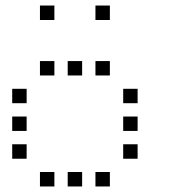

<svg xmlns="http://www.w3.org/2000/svg" viewBox="-20 -696 640 692"><path d="M125 -676Q124 -676 124 -676Q124 -676 124 -675V-625Q124 -624 124 -624Q124 -624 125 -624H175Q176 -624 176 -624Q176 -624 176 -625V-675Q176 -676 176 -676Q176 -676 175 -676ZM325 -676Q324 -676 324 -676Q324 -676 324 -675V-625Q324 -624 324 -624Q324 -624 325 -624H375Q376 -624 376 -624Q376 -624 376 -625V-675Q376 -676 376 -676Q376 -676 375 -676ZM125 -476Q124 -476 124 -476Q124 -476 124 -475V-425Q124 -424 124 -424Q124 -424 125 -424H175Q176 -424 176 -424Q176 -424 176 -425V-475Q176 -476 176 -476Q176 -476 175 -476ZM225 -476Q224 -476 224 -476Q224 -476 224 -475V-425Q224 -424 224 -424Q224 -424 225 -424H275Q276 -424 276 -424Q276 -424 276 -425V-475Q276 -476 276 -476Q276 -476 275 -476ZM325 -476Q324 -476 324 -476Q324 -476 324 -475V-425Q324 -424 324 -424Q324 -424 325 -424H375Q376 -424 376 -424Q376 -424 376 -425V-475Q376 -476 376 -476Q376 -476 375 -476ZM25 -376Q24 -376 24 -376Q24 -376 24 -375V-325Q24 -324 24 -324Q24 -324 25 -324H75Q76 -324 76 -324Q76 -324 76 -325V-375Q76 -376 76 -376Q76 -376 75 -376ZM425 -376Q424 -376 424 -376Q424 -376 424 -375V-325Q424 -324 424 -324Q424 -324 425 -324H475Q476 -324 476 -324Q476 -324 476 -325V-375Q476 -376 476 -376Q476 -376 475 -376ZM25 -276Q24 -276 24 -276Q24 -276 24 -275V-225Q24 -224 24 -224Q24 -224 25 -224H75Q76 -224 76 -224Q76 -224 76 -225V-275Q76 -276 76 -276Q76 -276 75 -276ZM425 -276Q424 -276 424 -276Q424 -276 424 -275V-225Q424 -224 424 -224Q424 -224 425 -224H475Q476 -224 476 -224Q476 -224 476 -225V-275Q476 -276 476 -276Q476 -276 475 -276ZM25 -176Q24 -176 24 -176Q24 -176 24 -175V-125Q24 -124 24 -124Q24 -124 25 -124H75Q76 -124 76 -124Q76 -124 76 -125V-175Q76 -176 76 -176Q76 -176 75 -176ZM425 -176Q424 -176 424 -176Q424 -176 424 -175V-125Q424 -124 424 -124Q424 -124 425 -124H475Q476 -124 476 -124Q476 -124 476 -125V-175Q476 -176 476 -176Q476 -176 475 -176ZM125 -76Q124 -76 124 -76Q124 -76 124 -75V-25Q124 -24 124 -24Q124 -24 125 -24H175Q176 -24 176 -24Q176 -24 176 -25V-75Q176 -76 176 -76Q176 -76 175 -76ZM225 -76Q224 -76 224 -76Q224 -76 224 -75V-25Q224 -24 224 -24Q224 -24 225 -24H275Q276 -24 276 -24Q276 -24 276 -25V-75Q276 -76 276 -76Q276 -76 275 -76ZM325 -76Q324 -76 324 -76Q324 -76 324 -75V-25Q324 -24 324 -24Q324 -24 325 -24H375Q376 -24 376 -24Q376 -24 376 -25V-75Q376 -76 376 -76Q376 -76 375 -76Z"/></svg>

Font: Doto
Style: Regular
Weight: 400
Monospace: yes
Version: Version 1.000